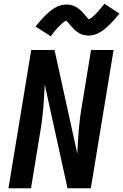

<svg xmlns="http://www.w3.org/2000/svg" viewBox="-20 -1001 655 1021"><path d="M25 0 146 -735H270L357 -339L391 -184Q393 -216 394.5 -248Q396 -280 399 -312Q402 -344 406 -376.5Q410 -409 416 -441L464 -735H584L463 0H339L218 -551Q216 -519 214.5 -487Q213 -455 210 -423Q207 -391 203 -358.5Q199 -326 193 -294L145 0ZM250 -808 169 -860Q183 -877 195.5 -891.5Q208 -906 219.5 -917.5Q231 -929 243 -939Q255 -949 269.5 -958Q284 -967 300.5 -972Q317 -977 334 -977Q339 -977 344 -976.5Q349 -976 353 -975Q357 -974 362 -973Q367 -972 371.5 -970Q376 -968 380.5 -966Q385 -964 388.5 -961.5Q392 -959 396 -956Q400 -953 404 -950Q408 -947 411.5 -943.5Q415 -940 418 -936.5Q421 -933 424 -930Q427 -927 429.5 -924Q432 -921 435.5 -916.5Q439 -912 442.5 -908Q446 -904 449.5 -901Q453 -898 453 -897H451L454 -899Q458 -901 461.5 -903Q465 -905 468.5 -908Q472 -911 473.5 -912.5Q475 -914 477.5 -916Q480 -918 482 -920Q484 -922 486 -924Q488 -926 490.5 -928.5Q493 -931 495.5 -933.5Q498 -936 500.5 -939Q503 -942 505.5 -945Q508 -948 511 -951.5Q514 -955 516.5 -958Q519 -961 522.5 -965Q526 -969 529 -973Q532 -977 535 -981L615 -929Q601 -912 588.5 -897.5Q576 -883 564.5 -871.5Q553 -860 541 -850Q529 -840 514.5 -831Q500 -822 484 -817Q468 -812 451 -812Q446 -812 441 -812.5Q436 -813 431.5 -814Q427 -815 422 -816Q417 -817 412.5 -819Q408 -821 404 -823Q400 -825 396.5 -827.5Q393 -830 389 -833Q385 -836 381 -839Q377 -842 373.5 -845.5Q370 -849 367 -852.5Q364 -856 361 -859Q358 -862 355.5 -865Q353 -868 349 -872.5Q345 -877 342 -881Q339 -885 335.5 -888Q332 -891 332 -892Q332 -893 332.5 -892.5Q333 -892 334 -892L330 -890Q326 -888 322.5 -886Q319 -884 315.5 -881Q312 -878 310.5 -876.5Q309 -875 306.5 -873Q304 -871 302.5 -869Q301 -867 298.5 -865Q296 -863 293.5 -860.5Q291 -858 288.5 -855.5Q286 -853 283.5 -850Q281 -847 278.5 -844Q276 -841 273 -838Q270 -835 267.5 -831.5Q265 -828 262 -824Q259 -820 256 -816Q253 -812 250 -808Z"/></svg>

Font: Iosevka Extended
Style: Bold Italic
Weight: 700
Width: 7
Italic angle: -9°
Monospace: yes
Designer: Belleve Invis
Foundry: Belleve Invis
Version: Version 32.5.0; ttfautohint (v1.8.4)